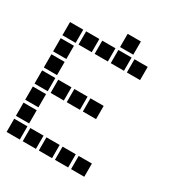

<svg xmlns="http://www.w3.org/2000/svg" viewBox="-183 -916 965 1032"><g transform="rotate(30 300.0 -400.0)"><path d="M310 -791Q309 -791 309 -791Q309 -791 309 -790V-710Q309 -709 309 -709Q309 -709 310 -709H390Q391 -709 391 -709Q391 -709 391 -710V-790Q391 -791 391 -791Q391 -791 390 -791ZM10 -691Q9 -691 9 -691Q9 -691 9 -690V-610Q9 -609 9 -609Q9 -609 10 -609H90Q91 -609 91 -609Q91 -609 91 -610V-690Q91 -691 91 -691Q91 -691 90 -691ZM110 -691Q109 -691 109 -691Q109 -691 109 -690V-610Q109 -609 109 -609Q109 -609 110 -609H190Q191 -609 191 -609Q191 -609 191 -610V-690Q191 -691 191 -691Q191 -691 190 -691ZM210 -691Q209 -691 209 -691Q209 -691 209 -690V-610Q209 -609 209 -609Q209 -609 210 -609H290Q291 -609 291 -609Q291 -609 291 -610V-690Q291 -691 291 -691Q291 -691 290 -691ZM310 -691Q309 -691 309 -691Q309 -691 309 -690V-610Q309 -609 309 -609Q309 -609 310 -609H390Q391 -609 391 -609Q391 -609 391 -610V-690Q391 -691 391 -691Q391 -691 390 -691ZM410 -691Q409 -691 409 -691Q409 -691 409 -690V-610Q409 -609 409 -609Q409 -609 410 -609H490Q491 -609 491 -609Q491 -609 491 -610V-690Q491 -691 491 -691Q491 -691 490 -691ZM10 -591Q9 -591 9 -591Q9 -591 9 -590V-510Q9 -509 9 -509Q9 -509 10 -509H90Q91 -509 91 -509Q91 -509 91 -510V-590Q91 -591 91 -591Q91 -591 90 -591ZM10 -491Q9 -491 9 -491Q9 -491 9 -490V-410Q9 -409 9 -409Q9 -409 10 -409H90Q91 -409 91 -409Q91 -409 91 -410V-490Q91 -491 91 -491Q91 -491 90 -491ZM10 -391Q9 -391 9 -391Q9 -391 9 -390V-310Q9 -309 9 -309Q9 -309 10 -309H90Q91 -309 91 -309Q91 -309 91 -310V-390Q91 -391 91 -391Q91 -391 90 -391ZM110 -391Q109 -391 109 -391Q109 -391 109 -390V-310Q109 -309 109 -309Q109 -309 110 -309H190Q191 -309 191 -309Q191 -309 191 -310V-390Q191 -391 191 -391Q191 -391 190 -391ZM210 -391Q209 -391 209 -391Q209 -391 209 -390V-310Q209 -309 209 -309Q209 -309 210 -309H290Q291 -309 291 -309Q291 -309 291 -310V-390Q291 -391 291 -391Q291 -391 290 -391ZM310 -391Q309 -391 309 -391Q309 -391 309 -390V-310Q309 -309 309 -309Q309 -309 310 -309H390Q391 -309 391 -309Q391 -309 391 -310V-390Q391 -391 391 -391Q391 -391 390 -391ZM10 -291Q9 -291 9 -291Q9 -291 9 -290V-210Q9 -209 9 -209Q9 -209 10 -209H90Q91 -209 91 -209Q91 -209 91 -210V-290Q91 -291 91 -291Q91 -291 90 -291ZM10 -191Q9 -191 9 -191Q9 -191 9 -190V-110Q9 -109 9 -109Q9 -109 10 -109H90Q91 -109 91 -109Q91 -109 91 -110V-190Q91 -191 91 -191Q91 -191 90 -191ZM10 -91Q9 -91 9 -91Q9 -91 9 -90V-10Q9 -9 9 -9Q9 -9 10 -9H90Q91 -9 91 -9Q91 -9 91 -10V-90Q91 -91 91 -91Q91 -91 90 -91ZM110 -91Q109 -91 109 -91Q109 -91 109 -90V-10Q109 -9 109 -9Q109 -9 110 -9H190Q191 -9 191 -9Q191 -9 191 -10V-90Q191 -91 191 -91Q191 -91 190 -91ZM210 -91Q209 -91 209 -91Q209 -91 209 -90V-10Q209 -9 209 -9Q209 -9 210 -9H290Q291 -9 291 -9Q291 -9 291 -10V-90Q291 -91 291 -91Q291 -91 290 -91ZM310 -91Q309 -91 309 -91Q309 -91 309 -90V-10Q309 -9 309 -9Q309 -9 310 -9H390Q391 -9 391 -9Q391 -9 391 -10V-90Q391 -91 391 -91Q391 -91 390 -91ZM410 -91Q409 -91 409 -91Q409 -91 409 -90V-10Q409 -9 409 -9Q409 -9 410 -9H490Q491 -9 491 -9Q491 -9 491 -10V-90Q491 -91 491 -91Q491 -91 490 -91Z"/></g></svg>

Font: Doto ExtraBold
Style: Regular
Weight: 800
Monospace: yes
Version: Version 1.000